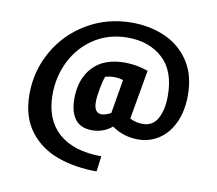

<svg xmlns="http://www.w3.org/2000/svg" viewBox="-80 -725 1037 918"><g transform="rotate(10 438.5 -266.0)"><path d="M812 -335Q812 -259 786 -202.5Q760 -146 714.5 -116Q669 -86 614 -86Q542 -86 486 -126Q444 -91 389 -91Q333 -91 306.5 -126.5Q280 -162 280 -226Q280 -321 333.5 -379Q387 -437 489 -437Q546 -437 602 -417L560 -178Q589 -163 622 -163Q672 -163 695 -206Q718 -249 718 -315Q718 -437 652 -497Q586 -557 482 -557Q391 -557 321 -512Q251 -467 212.5 -391.5Q174 -316 174 -227Q174 -107 246 -42Q318 23 455 24L445 99Q341 99 255.5 68.5Q170 38 117.5 -31.5Q65 -101 65 -210Q65 -323 120 -419.5Q175 -516 272.5 -573.5Q370 -631 490 -631Q577 -631 650 -599Q723 -567 767.5 -500.5Q812 -434 812 -335ZM421 -174Q438 -174 466 -188L494 -353Q473 -360 449 -360Q431 -360 407 -354Q399 -333 391.5 -293Q384 -253 384 -228Q384 -174 421 -174Z"/></g></svg>

Font: Suez One
Style: Regular
Weight: 400
Designer: Michal Sahar
Foundry: Hagilda
Version: Version 1.001